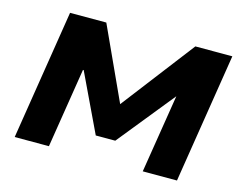

<svg xmlns="http://www.w3.org/2000/svg" viewBox="-97 -856 1268 1008"><g transform="rotate(15 536.5 -352.5)"><path d="M55 0 167 -705H364L547 -306H542L848 -705H1049L937 0H751L820 -431H823L570 -118H464L314 -433H310L241 0Z"/></g></svg>

Font: Nunito Sans 7pt SemiExpanded Black
Style: Italic
Weight: 900
Width: 6
Italic angle: -9°
Designer: Vernon Adams
Foundry: Vernon Adams
Version: Version 3.101;gftools[0.9.27]